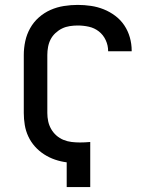

<svg xmlns="http://www.w3.org/2000/svg" viewBox="-20 -763 640 783"><path d="M252 0V-101Q228 -104 204.5 -112Q181 -120 160 -133.5Q139 -147 122.5 -165.5Q106 -184 95.5 -206.5Q85 -229 81 -253.5Q77 -278 77 -302V-539Q77 -567 83 -595Q89 -623 103 -648Q117 -673 138.5 -692Q160 -711 186 -722.5Q212 -734 240.5 -738.5Q269 -743 297 -743Q324 -743 351 -739Q378 -735 403 -725Q428 -715 450 -698.5Q472 -682 487 -659.5Q502 -637 509.5 -610.5Q517 -584 517 -557Q517 -556 517 -555.5Q517 -555 517 -554H421Q421 -554 421 -554.5Q421 -555 421 -555Q421 -578 411 -599.5Q401 -621 383 -635Q365 -649 342.5 -654Q320 -659 297 -659Q281 -659 264.5 -656.5Q248 -654 233.5 -647Q219 -640 206.5 -628.5Q194 -617 186.5 -602.5Q179 -588 176 -571.5Q173 -555 173 -539V-302Q173 -285 176.5 -268.5Q180 -252 188.5 -237Q197 -222 210 -210.5Q223 -199 239 -192.5Q255 -186 272 -184Q289 -182 306 -182Q316 -182 326.5 -182.5Q337 -183 348 -184V0Z"/></svg>

Font: Iosevka Curly Medium Extended
Style: Regular
Weight: 500
Width: 7
Monospace: yes
Designer: Belleve Invis
Foundry: Belleve Invis
Version: Version 11.1.0; ttfautohint (v1.8.3)